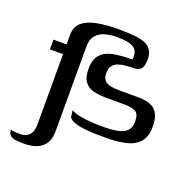

<svg xmlns="http://www.w3.org/2000/svg" viewBox="-119 -631 938 922"><g transform="rotate(20 349.5 -170.0)"><path d="M14 124Q17 125 24.5 126.5Q32 128 43 128.5Q54 129 64 129Q91 129 108 111.5Q125 94 125 56Q125 13 125 -22.5Q125 -58 125 -90.5Q125 -123 125 -155Q125 -187 125 -223Q125 -259 125 -302Q120 -302 106 -302Q92 -302 77.5 -302Q63 -302 58 -302Q58 -305 58 -308.5Q58 -312 58 -322Q58 -332 58 -352Q63 -352 77.5 -352Q92 -352 106 -352Q120 -352 125 -352V-401Q125 -443 152 -465.5Q179 -488 226.5 -497Q274 -506 336 -506Q384 -506 419 -502.5Q454 -499 476 -488.5Q498 -478 508 -457.5Q518 -437 515 -405Q514 -383 506 -372Q498 -361 487.5 -358Q477 -355 469 -355Q446 -355 425 -353Q404 -351 387 -344.5Q370 -338 360.5 -324.5Q351 -311 351 -287Q351 -262 363.5 -250Q376 -238 396.5 -234.5Q417 -231 442 -231Q467 -231 490.5 -231Q514 -231 534 -231Q571 -231 596.5 -221.5Q622 -212 635.5 -188Q649 -164 649 -123Q649 -69 623.5 -41.5Q598 -14 554.5 -4.5Q511 5 455 5Q432 5 403 4.5Q374 4 346 1Q318 -2 296 -9.5Q274 -17 265 -30L260 -65Q277 -55 305 -49.5Q333 -44 364 -42Q395 -40 417 -40Q466 -40 497.5 -46Q529 -52 545 -68.5Q561 -85 561 -117Q561 -154 542.5 -165Q524 -176 487 -176Q470 -176 455.5 -176Q441 -176 426.5 -176Q412 -176 394 -176Q359 -176 329.5 -182.5Q300 -189 282 -211Q264 -233 264 -278Q264 -328 287.5 -352.5Q311 -377 352 -384.5Q393 -392 447 -392Q451 -426 438 -442Q425 -458 399 -463Q373 -468 338 -468Q311 -468 283.5 -461Q256 -454 237 -434Q218 -414 218 -376V56Q218 85 210.5 104.5Q203 124 189.5 136.5Q176 149 160.5 155Q145 161 129 163.5Q113 166 99 166Q73 166 54 164Q35 162 24.5 152.5Q14 143 14 124Z"/></g></svg>

Font: Genos Thin Medium
Style: Regular
Weight: 500
Version: Version 1.010